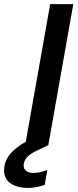

<svg xmlns="http://www.w3.org/2000/svg" viewBox="-101 -715 385 945"><path d="M119.1 194.8Q76.2 210 35.2 210Q10.3 210 -11.5 204.1Q-33.2 198.2 -50.8 186.3Q-68.4 174.3 -76.2 152.6Q-84 130.9 -79.1 102.1Q-68.4 35.2 25.9 -17.1L146 -694.8H259.8L137.2 -2.9L138.2 -1H137.2V0H136.2L85 23.9Q51.3 39.6 35.6 55.2Q20 70.8 16.1 89.8Q12.2 110.8 24.9 123.5Q37.6 136.2 63 136.2Q91.8 136.2 131.8 122.1Z"/></svg>

Font: SVN-Poppins Medium
Style: Italic
Weight: 500
Italic angle: -10°
Designer: Ninad Kale (Devanagari), Jonny Pinhorn (Latin)
Foundry: Indian Type Foundry
Version: Version 3.002 2017